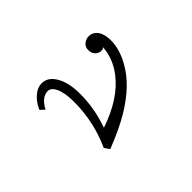

<svg xmlns="http://www.w3.org/2000/svg" viewBox="-88 -857 1175 1175"><g transform="rotate(-45 500.0 -269.0)"><path d="M194.8 -454.1Q214.8 -500 245.1 -527.3Q281.2 -560.1 320.3 -560.1Q367.7 -560.1 399.9 -513.7Q440.9 -454.6 440.9 -347.2Q440.9 -221.7 397 -98.1Q583.5 -161.1 672.9 -276.4Q735.4 -356.4 741.7 -452.1Q735.4 -441.9 720.7 -441.9Q697.3 -441.9 681.6 -457.5Q665 -474.1 665 -501.5Q665 -537.1 698.7 -553.7Q710.9 -560.1 726.1 -560.1Q762.7 -560.1 784.7 -528.8Q805.7 -499.5 805.7 -444.8Q805.7 -368.7 757.3 -283.7Q691.4 -168 542.5 -78.1Q458.5 -27.3 332 22L308.6 -11.2Q379.9 -166 379.9 -339.4Q379.9 -416 360.4 -459.5Q341.3 -500 312.5 -500Q260.3 -500 222.7 -429.2Z"/></g></svg>

Font: BIZ UDPMincho
Style: Regular
Weight: 400
Designer: TypeBank Co., Ltd.
Foundry: Morisawa Inc.
Version: Version 1.06